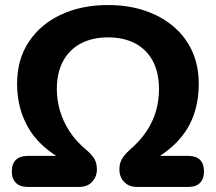

<svg xmlns="http://www.w3.org/2000/svg" viewBox="-20 -735 849 755"><path d="M88.5 0Q58.5 0 42.5 -16Q26.5 -32 26.5 -61Q26.5 -90.8 42.5 -106.4Q58.5 -122 88.5 -122H269.8V-84.2Q150.5 -139.8 98.9 -220.2Q47.2 -300.8 47.2 -405.2Q47.2 -501.5 93.6 -571Q140 -640.5 220.8 -677.9Q301.5 -715.2 404.8 -715.2Q482.5 -715.2 547.4 -693.9Q612.2 -672.5 660.5 -632.2Q708.8 -592 735.1 -534.9Q761.5 -477.8 761.5 -405.2Q761.5 -335.2 739.4 -276.2Q717.2 -217.2 668.4 -169.1Q619.5 -121 539.8 -84.2V-122H721Q750.8 -122 766.5 -106.4Q782.2 -90.8 782.2 -61Q782.2 -32 766.6 -16Q751 0 721 0H518Q496 0 480.8 -9.4Q465.5 -18.8 457.5 -34.2Q449.5 -49.8 449.5 -67.8Q449.5 -84.2 453.6 -96.8Q457.8 -109.2 467 -121.2Q476.2 -133.2 490 -145.5Q530.2 -180 555.6 -217.9Q581 -255.8 593.1 -297.6Q605.2 -339.5 605.2 -384Q605.2 -449.5 580.9 -495Q556.5 -540.5 511.8 -564.2Q467 -588 404.8 -588Q343.5 -588 298.2 -564.2Q253 -540.5 228.2 -495Q203.5 -449.5 203.5 -384Q203.5 -342.2 215.6 -300.1Q227.8 -258 253.5 -218.4Q279.2 -178.8 319.5 -145.5Q342 -126.5 351.5 -109.6Q361 -92.8 361 -68.2Q361 -40.8 342.6 -20.4Q324.2 0 291.5 0Z"/></svg>

Font: Nunito ExtraLight
Style: Regular
Weight: 200
Designer: Vernon Adams
Foundry: Vernon Adams
Version: Version 3.602;April 4, 2023;FontCreator 14.0.0.2856 64-bit